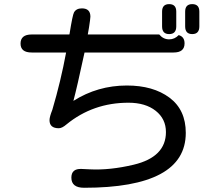

<svg xmlns="http://www.w3.org/2000/svg" viewBox="-20 -847 1040 926"><path d="M387.7 -593.8Q350.6 -421.9 334 -360.4Q451.2 -434.6 591.8 -434.6Q718.8 -434.6 797.4 -376Q876 -317.4 876 -206.1Q876 -73.2 752.9 -7.3Q629.9 58.6 385.7 58.6Q324.2 58.6 324.2 9.8Q324.2 -34.2 373 -32.2L413.1 -30.3Q510.7 -25.4 625 -52.7Q780.3 -89.8 780.3 -210Q780.3 -273.4 731 -312.5Q681.6 -351.6 599.6 -351.6Q428.7 -351.6 300.8 -247.1Q279.3 -228.5 263.7 -228.5Q218.8 -228.5 218.8 -267.6Q218.8 -283.2 232.4 -317.4Q273.4 -456.1 298.8 -593.8H132.8Q79.1 -593.8 79.1 -636.7Q79.1 -680.7 132.8 -680.7H314.5L315.4 -683.6Q330.1 -775.4 336.9 -787.1Q347.7 -806.6 375 -806.6Q416 -806.6 416 -766.6L414.1 -748L409.2 -713.9L403.3 -680.7H748Q767.6 -657.2 795.9 -657.2Q822.3 -657.2 841.8 -677.7Q870.1 -669.9 870.1 -637.7Q870.1 -593.8 817.4 -593.8ZM873 -791Q873 -827.1 907.2 -827.1Q941.4 -827.1 941.4 -791V-719.7Q941.4 -682.6 907.2 -682.6Q873 -682.6 873 -719.7ZM761.7 -791Q761.7 -827.1 795.9 -827.1Q830.1 -827.1 830.1 -791V-719.7Q830.1 -682.6 795.9 -682.6Q761.7 -682.6 761.7 -719.7Z"/></svg>

Font: MotoyaLMaru
Style: W3 mono
Weight: 400
Version: Version 1.01